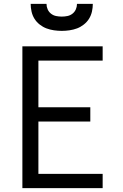

<svg xmlns="http://www.w3.org/2000/svg" viewBox="-20 -975 640 995"><path d="M96 0V-735H512V-661H179V-419H448V-345H179V-74H512V0ZM300 -815Q280 -815 259.5 -818Q239 -821 220.5 -828Q202 -835 185.5 -848Q169 -861 158.5 -878Q148 -895 143.5 -915Q139 -935 139 -955H221Q221 -940 227 -926.5Q233 -913 244.5 -904Q256 -895 270.5 -892Q285 -889 300 -889Q315 -889 329.5 -892Q344 -895 355.5 -904Q367 -913 373 -926.5Q379 -940 379 -955H461Q461 -935 456.5 -915Q452 -895 441.5 -878Q431 -861 414.5 -848Q398 -835 379.5 -828Q361 -821 340.5 -818Q320 -815 300 -815Z"/></svg>

Font: Iosevka Mono
Style: Regular
Weight: 400
Designer: Belleve Invis
Foundry: Belleve Invis
Version: Version 11.1.1